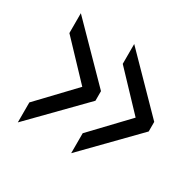

<svg xmlns="http://www.w3.org/2000/svg" viewBox="-113 -610 752 737"><g transform="rotate(30 263.0 -242.0)"><path d="M284 0V-88.5L430 -242L284 -396V-484L500 -263.5V-221ZM47.5 0V-88.5L193.5 -242L47.5 -396V-484L264 -263.5V-221Z"/></g></svg>

Font: Mohave
Style: Regular
Weight: 400
Designer: Gumpita Rahayu
Foundry: Tokotype
Version: Version 2.003; ttfautohint (v1.8.3)